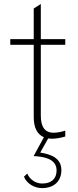

<svg xmlns="http://www.w3.org/2000/svg" viewBox="-20 -689 390 962"><path d="M241 6C260.5 6 283.5 2 307 -5V-34.5C284.5 -27 264 -24 248.5 -24C203.5 -24 184.5 -55 184.5 -109.5V-464.5H307V-493H184.5V-669L149 -646.5V-493H31.5V-464.5H149V-102C149 -49.5 166.5 -15.5 200 -1.5L148.5 93C190.5 95.5 263.5 102.5 263.5 164.5C263.5 207 237.5 230.5 191 230.5C158 230.5 128.5 209.5 116.5 180.5L100 196.5C115.5 233 154 253.5 190.5 253.5C251 253.5 287.5 218.5 287.5 163.5C287.5 100.5 231.5 83.5 181.5 75.5L221.5 4.5C227.5 5.5 234 6 241 6Z"/></svg>

Font: HK Grotesk ExtraLight
Style: Regular
Weight: 200
Designer: Alfredo Marco Pradil
Foundry: Hanken Design Co.
Version: Version 3.001;FEAKit 1.0